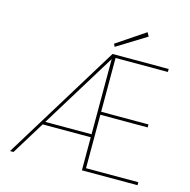

<svg xmlns="http://www.w3.org/2000/svg" viewBox="-123 -996 1107 1117"><g transform="rotate(15 430.5 -437.5)"><path d="M35 0 465 -700H803V-682H488V-358H773V-340H488V-18H803V0H468V-670L56 0ZM168 -199 176 -217H476V-199ZM466 -743 458 -760 629 -875 642 -852Z"/></g></svg>

Font: DM Sans 10pt Thin
Style: Regular
Weight: 250
Version: Version 4.004;gftools[0.9.30]